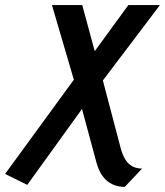

<svg xmlns="http://www.w3.org/2000/svg" viewBox="-45 -521 648 754"><path d="M429 61 359 -205 583 -501H459L327 -320L278 -501H159L245 -208L-25 162L62 205L277 -93L334 118Q343 151 359 172Q375 193 397 203Q419 213 445 213L513 141Q491 141 474.5 132Q458 123 447 105Q436 87 429 61Z"/></svg>

Font: Advent Pro
Style: Italic
Weight: 400
Italic angle: -12°
Designer: VivaRado, Andreas Kalpakidis
Foundry: VivaRado, Andreas Kalpakidis
Version: Version 3.000